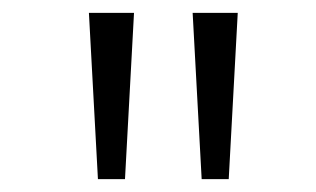

<svg xmlns="http://www.w3.org/2000/svg" viewBox="-20 -749 491 298"><path d="M132 -471H174L188 -729H118ZM293 -471H335L349 -729H279Z"/></svg>

Font: Noto Sans Bengali Light
Style: Regular
Weight: 300
Designer: Jelle Bosma - Monotype Design Team
Foundry: Monotype Imaging Inc.
Version: Version 2.003